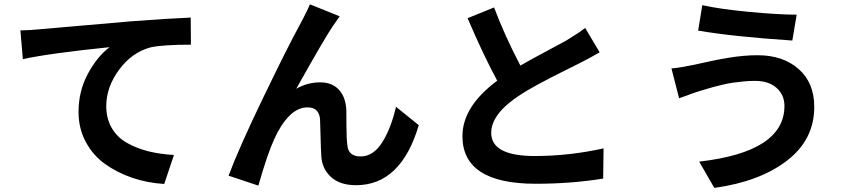

<svg xmlns="http://www.w3.org/2000/svg" viewBox="-20 -829 4040 906"><path d="M87.9 -549.8 76.2 -685.5Q127 -686.5 172.9 -691.4Q195.3 -693.4 599.6 -728.5Q764.6 -741.2 879.9 -746.1L880.9 -618.2Q748 -618.2 690.4 -605.5Q602.5 -582 542 -500Q481.4 -418 481.4 -328.1Q481.4 -269.5 507.3 -225.1Q533.2 -180.7 579.1 -154.8Q625 -128.9 679.7 -115.2Q734.4 -101.6 800.8 -97.7L754.9 39.1Q674.8 34.2 603.5 9.8Q532.2 -14.6 475.1 -55.7Q418 -96.7 384.3 -160.2Q350.6 -223.6 350.6 -300.8Q350.6 -399.4 395 -481.4Q439.5 -563.5 497.1 -606.4Q210 -577.1 87.9 -549.8Z M1442.4 -808.6 1583 -752Q1579.1 -747.1 1550.8 -706.1Q1513.7 -652.3 1377.9 -410.2Q1430.7 -440.4 1491.2 -440.4Q1546.9 -440.4 1579.1 -405.8Q1611.3 -371.1 1614.3 -309.6Q1614.3 -300.8 1614.7 -234.9Q1615.2 -168.9 1619.1 -144.5Q1623 -90.8 1681.6 -90.8Q1741.2 -90.8 1783.2 -156.7Q1825.2 -222.7 1848.6 -325.2L1956.1 -238.3Q1872.1 44.9 1660.2 44.9Q1583 44.9 1541 5.4Q1499 -34.2 1496.1 -92.8Q1494.1 -121.1 1492.7 -184.6Q1491.2 -248 1490.2 -266.6Q1485.4 -322.3 1431.6 -322.3Q1383.8 -322.3 1343.8 -280.8Q1303.7 -239.3 1274.4 -172.9Q1242.2 -104.5 1199.2 46.9L1058.6 0Q1107.4 -130.9 1222.7 -369.6Q1337.9 -608.4 1392.6 -708Q1396.5 -715.8 1414.6 -750Q1432.6 -784.2 1442.4 -808.6Z M2741.2 -697.3 2809.6 -582Q2753.9 -549.8 2711.9 -529.3Q2702.1 -524.4 2657.2 -502Q2612.3 -479.5 2582.5 -464.4Q2552.7 -449.2 2509.8 -425.8Q2466.8 -402.3 2435.5 -381.8Q2297.9 -293 2297.9 -202.1Q2297.9 -92.8 2503.9 -92.8Q2666 -92.8 2828.1 -128.9L2826.2 13.7Q2675.8 38.1 2507.8 38.1Q2162.1 38.1 2162.1 -186.5Q2162.1 -326.2 2326.2 -448.2Q2259.8 -571.3 2186.5 -743.2L2311.5 -793.9Q2360.4 -663.1 2435.5 -519.5Q2482.4 -546.9 2559.6 -587.9Q2636.7 -628.9 2650.4 -636.7Q2717.8 -677.7 2741.2 -697.3Z M3681.6 -329.1Q3681.6 -380.9 3644 -414.6Q3606.4 -448.2 3539.1 -447.3Q3512.7 -447.3 3484.4 -444.3Q3456.1 -441.4 3436 -438.5Q3416 -435.5 3387.2 -428.7Q3358.4 -421.9 3347.7 -418.9Q3336.9 -416 3309.6 -407.7Q3282.2 -399.4 3281.2 -399.4Q3264.6 -394.5 3230.5 -381.8Q3196.3 -369.1 3184.6 -365.2L3148.4 -505.9Q3190.4 -509.8 3255.9 -523.4Q3263.7 -525.4 3302.2 -533.7Q3340.8 -542 3361.8 -546.4Q3382.8 -550.8 3418.9 -556.6Q3455.1 -562.5 3488.3 -565.4Q3521.5 -568.4 3554.7 -568.4Q3674.8 -568.4 3748.5 -503.4Q3822.3 -438.5 3822.3 -324.2Q3822.3 -169.9 3693.4 -70.8Q3564.5 28.3 3350.6 57.6L3279.3 -66.4Q3681.6 -112.3 3681.6 -329.1ZM3274.4 -684.6 3293.9 -804.7Q3376 -786.1 3515.1 -772.9Q3654.3 -759.8 3739.3 -759.8L3718.8 -637.7Q3438.5 -656.2 3274.4 -684.6Z"/></svg>

Font: Gen Shin Gothic Bold
Style: Bold
Weight: 700
Designer: [Source Han Sans]
Ryoko NISHIZUKA  (kana & ideographs); Paul D. Hunt (Latin, Greek & Cyrillic); Wenlong ZHANG  (bopomofo
Version: Version 1.002.20150607